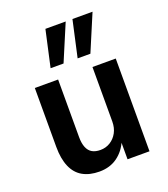

<svg xmlns="http://www.w3.org/2000/svg" viewBox="-139 -853 840 961"><g transform="rotate(-20 280.5 -372.0)"><path d="M226 10Q174 10 137.5 -10.5Q101 -31 82.5 -74Q64 -117 64 -180V-494H188V-187Q188 -154 197 -132Q206 -110 223.5 -100Q241 -90 267 -90Q296 -90 319.5 -104.5Q343 -119 357 -144.5Q371 -170 371 -204V-494H495V0H378V-97H382Q362 -48 322 -19Q282 10 226 10ZM316 -560 359 -754H466L384 -560ZM172 -560 215 -754H323L241 -560Z"/></g></svg>

Font: Nunito Sans 10pt SemiCondensed
Style: Bold
Weight: 700
Width: 4
Designer: Vernon Adams
Foundry: Vernon Adams
Version: Version 3.101;gftools[0.9.27]